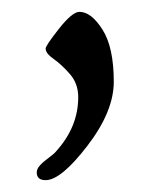

<svg xmlns="http://www.w3.org/2000/svg" viewBox="-20 -138 266 324"><path d="M42 153Q42 147 47.5 141Q53 135 62.5 128Q72 121 75 117Q112 76 112 26Q112 3 98 -13Q84 -29 70.5 -38.5Q57 -48 57 -56Q57 -61 79.5 -89.5Q102 -118 114 -118Q134 -118 153 -88Q172 -58 172 0Q172 50 127.5 108Q83 166 57 166Q42 166 42 153Z"/></svg>

Font: OFL Sorts Mill Goudy TT
Style: Italic
Weight: 500
Italic angle: -6°
Version: Version 003.000